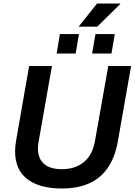

<svg xmlns="http://www.w3.org/2000/svg" viewBox="-20 -1062 767 1094"><path d="M332 12Q205 12 135.5 -41.5Q66 -95 66 -199Q66 -213 67.5 -229.5Q69 -246 72 -262L146 -686H276L201 -260Q200 -253 198 -240.5Q196 -228 196 -218Q196 -159 230.5 -128.5Q265 -98 332 -98Q409 -98 458 -138.5Q507 -179 521 -258L597 -686H727L651 -254Q635 -165 594 -105.5Q553 -46 487.5 -17Q422 12 332 12ZM303 -757 321 -868H430L411 -757ZM505 -757 524 -868H634L615 -757ZM428 -910 533 -1042H665V-1039L534 -910Z"/></svg>

Font: Archivo Variable SemiBold
Style: Italic
Weight: 600
Italic angle: -10°
Designer: Hector Gatti
Foundry: Omnibus-Type
Version: Version 2.001